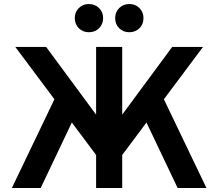

<svg xmlns="http://www.w3.org/2000/svg" viewBox="-20 -933 1084 953"><path d="M535.6 -95.6V-295L834.6 -700H987.6ZM39 0 277.4 -497.2 366 -386.8 182 0ZM508 -95.6 56 -700H209L508 -295ZM457 0V-700H586.6V0ZM861.6 0 677.6 -386.8 766.2 -497.2 1004.6 0ZM622.2 -773Q591.6 -773 571.6 -792.9Q551.6 -812.8 551.6 -843Q551.6 -873.1 571.6 -893Q591.6 -913 622.2 -913Q652 -913 672.1 -893Q692.2 -873.1 692.2 -843Q692.2 -812.8 672.1 -792.9Q652 -773 622.2 -773ZM421.2 -773Q391.2 -773 371.2 -792.9Q351.2 -812.8 351.2 -843Q351.2 -873.1 371.2 -893Q391.2 -913 421.2 -913Q451.3 -913 471.6 -893Q491.8 -873.1 491.8 -843Q491.8 -812.8 471.6 -792.9Q451.3 -773 421.2 -773Z"/></svg>

Font: Overpass
Style: Regular
Weight: 400
Designer: Delve Withrington, Dave Bailey, Thomas Jockin
Foundry: Delve Fonts LLC
Version: Version 4.000